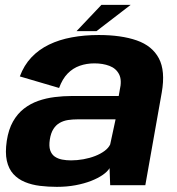

<svg xmlns="http://www.w3.org/2000/svg" viewBox="-20 -738 705 765"><path d="M206.5 6.5Q246.5 6.5 281 0Q315.5 -6.5 343 -17.2Q370.5 -28 389.5 -41.2Q408.5 -54.5 416.5 -68L419 0H559L624.5 -369.5Q639.5 -455.5 613 -505.5Q586.5 -555.5 524.8 -577Q463 -598.5 373.5 -598.5Q316.5 -598.5 266.2 -589.2Q216 -580 175.2 -560.2Q134.5 -540.5 105 -509.2Q75.5 -478 59 -433.5L215.5 -387.5Q228.5 -423.5 249.5 -445Q270.5 -466.5 297.8 -476Q325 -485.5 356 -485.5Q390 -485.5 416.2 -475.5Q442.5 -465.5 454.5 -442Q466.5 -418.5 457 -378.5L453 -355.5H266Q232 -355.5 197.8 -351.2Q163.5 -347 132.2 -336Q101 -325 75.2 -305Q49.5 -285 31.8 -253.8Q14 -222.5 7 -177Q0 -130 7.2 -97.5Q14.5 -65 33.2 -44.5Q52 -24 79.2 -12.8Q106.5 -1.5 139.2 2.5Q172 6.5 206.5 6.5ZM263 -99Q244.5 -99 227.5 -102.2Q210.5 -105.5 198 -114.2Q185.5 -123 180 -139.2Q174.5 -155.5 178.5 -182Q182.5 -208 192.8 -224Q203 -240 218 -248.5Q233 -257 251.2 -259.8Q269.5 -262.5 289.5 -262.5H440.5L419 -162.5Q412.5 -148.5 396.8 -136.8Q381 -125 359.2 -116.5Q337.5 -108 312.5 -103.5Q287.5 -99 263 -99ZM285 -614H364.5L500.5 -718.5H384Z"/></svg>

Font: Anybody UltraCondensed Thin
Style: Bold Italic
Weight: 700
Italic angle: -10°
Version: Version 1.111